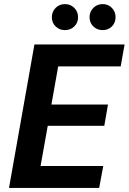

<svg xmlns="http://www.w3.org/2000/svg" viewBox="-20 -917 628 937"><path d="M24 0 148 -700H588L569 -593H264L231 -407H507L489 -303H213L178 -107H484L464 0ZM297 -770Q270 -770 251.5 -788Q233 -806 233 -833Q233 -860 251.5 -878.5Q270 -897 297 -897Q324 -897 342.5 -878.5Q361 -860 361 -833Q361 -806 342.5 -788Q324 -770 297 -770ZM481 -770Q454 -770 435.5 -788Q417 -806 417 -833Q417 -860 435.5 -878.5Q454 -897 481 -897Q508 -897 526 -878.5Q544 -860 544 -833Q544 -806 526 -788Q508 -770 481 -770Z"/></svg>

Font: DM Sans 18pt
Style: Bold Italic
Weight: 700
Italic angle: -10°
Designer: Colophon Foundry, Jonny Pinhorn
Foundry: Colophon Foundry
Version: Version 4.004;gftools[0.9.30]